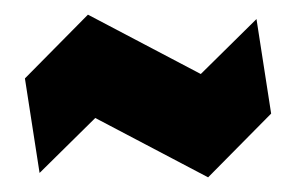

<svg xmlns="http://www.w3.org/2000/svg" viewBox="-20 -458 404 262"><path d="M34 -222 14 -351 100 -438 254 -357 330 -432 350 -303 264 -216 110 -297Z"/></svg>

Font: Tektur Condensed SemiBold
Style: Regular
Weight: 600
Width: 3
Designer: Adam Jagosz
Foundry: Adam Jagosz
Version: Version 1.005;gftools[0.9.30]